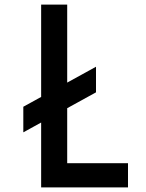

<svg xmlns="http://www.w3.org/2000/svg" viewBox="-20 -820 640 840"><path d="M82 -241V-353L400 -528V-416ZM160 0V-800H274V-106H540V0Z"/></svg>

Font: Martian Mono Condensed
Style: Regular
Weight: 400
Width: 3
Designer: Roman Shamin
Foundry: Evil Martians
Version: Version 1.000